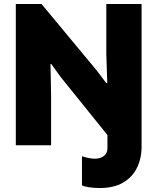

<svg xmlns="http://www.w3.org/2000/svg" viewBox="-20 -740 802 978"><path d="M487.3 217.8Q460.4 217.8 434.1 213.9Q407.7 210 397.5 204.1V55.7Q414.6 62 432.9 65.2Q451.2 68.4 462.9 68.4Q492.2 68.4 509.8 54Q527.3 39.6 527.3 15.6V-59.6L701.2 -82V5.9Q701.2 66.9 677.7 114.7Q654.3 162.6 606.9 190.2Q559.6 217.8 487.3 217.8ZM60.5 0V-719.7H191.4L473.6 -379.9L521.5 -316.4H526.4L521.5 -465.8V-719.7H701.2V0H569.3L289.1 -347.7L241.2 -414.1H237.3L240.2 -253.9V0Z"/></svg>

Font: Reddit Sans Black
Style: Regular
Weight: 900
Version: Version 1.014